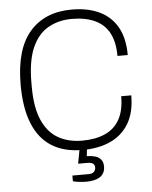

<svg xmlns="http://www.w3.org/2000/svg" viewBox="-58 -746 767 968"><g transform="rotate(-5 325.0 -262.5)"><path d="M336 12Q242 12 179 -27.5Q116 -67 84 -146Q52 -225 52 -343Q52 -522 128.5 -610Q205 -698 341 -698Q423 -698 481.5 -670Q540 -642 571.5 -586Q603 -530 603 -445H551Q551 -515 527 -560.5Q503 -606 455 -628.5Q407 -651 338 -651Q270 -651 217.5 -621Q165 -591 136 -524.5Q107 -458 107 -348V-328Q107 -223 135.5 -158.5Q164 -94 215.5 -64.5Q267 -35 337 -35Q404 -35 452.5 -56.5Q501 -78 526.5 -123.5Q552 -169 552 -241H603Q603 -154 569 -98Q535 -42 475 -15Q415 12 336 12ZM342 173Q323 173 305.5 171Q288 169 272 165V136H354Q372 136 381 127.5Q390 119 390 105Q390 92 381 85.5Q372 79 353 79H306L323 -11H359L353 45Q375 45 393.5 50Q412 55 423.5 68Q435 81 435 104Q435 124 427 137.5Q419 151 406 158.5Q393 166 376.5 169.5Q360 173 342 173Z"/></g></svg>

Font: Archivo SemiCondensed Thin
Style: Regular
Weight: 250
Width: 4
Designer: Hector Gatti
Foundry: Omnibus-Type
Version: Version 2.001